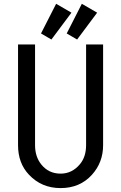

<svg xmlns="http://www.w3.org/2000/svg" viewBox="-20 -962 626 992"><path d="M73.2 -732.4H161.1V-211.9Q161.1 -152.8 192.9 -112.8Q231 -64.9 293 -64.9Q352.5 -64.9 393.1 -113.8Q424.8 -151.9 424.8 -211.9V-732.4H512.7V-211.9Q512.7 -122.6 454.6 -58.6Q392.6 9.8 293 9.8Q194.8 9.8 129.9 -59.1Q73.2 -118.7 73.2 -211.9ZM270 -942.4 349.1 -896.5 245.6 -757.8 191.9 -789.1ZM402.8 -942.4 481.9 -896.5 378.4 -757.8 324.7 -789.1Z"/></svg>

Font: Consola Mono
Style: Book
Weight: 400
Monospace: yes
Designer: Wojciech Kalinowski "wmk69" (wmk69@o2.pl)
Foundry: Wojciech Kalinowski "wmk69" (wmk69@o2.pl)
Version: Version 2.1.0